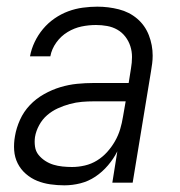

<svg xmlns="http://www.w3.org/2000/svg" viewBox="-20 -548 540 576"><path d="M173 8Q152 8 131 5Q110 2 91.5 -5.5Q73 -13 57.5 -26.5Q42 -40 33 -58Q24 -76 22.5 -97Q21 -118 25 -140Q29 -164 40 -188.5Q51 -213 69.5 -232.5Q88 -252 112 -265.5Q136 -279 161 -286.5Q186 -294 211 -296.5Q236 -299 261 -299H366L373 -343Q376 -360 376 -377Q376 -394 371 -409.5Q366 -425 356 -438Q346 -451 332 -459Q318 -467 301.5 -470Q285 -473 268 -473Q246 -473 224.5 -468.5Q203 -464 183 -452Q163 -440 149 -420.5Q135 -401 131 -379H70Q74 -401 84 -422Q94 -443 109 -461Q124 -479 143.5 -492.5Q163 -506 184.5 -514Q206 -522 228.5 -525Q251 -528 272 -528Q305 -528 336.5 -520Q368 -512 391.5 -492Q415 -472 426.5 -442.5Q438 -413 438 -381Q438 -369 436.5 -357.5Q435 -346 433 -334L378 0H317L332 -94Q321 -72 304 -52Q287 -32 266 -18Q245 -4 221 2Q197 8 173 8ZM196 -47Q215 -47 234.5 -51.5Q254 -56 271 -66.5Q288 -77 301.5 -92Q315 -107 325 -124.5Q335 -142 340.5 -160.5Q346 -179 349 -198L357 -244H262Q244 -244 226 -242.5Q208 -241 189.5 -236Q171 -231 153.5 -223Q136 -215 121.5 -202.5Q107 -190 97.5 -172.5Q88 -155 85 -137Q83 -123 85 -108.5Q87 -94 95.5 -83.5Q104 -73 115.5 -65.5Q127 -58 140 -54Q153 -50 167.5 -48.5Q182 -47 196 -47Z"/></svg>

Font: Iosevka Light Oblique
Style: Regular
Weight: 300
Italic angle: -9°
Monospace: yes
Designer: Belleve Invis
Foundry: Belleve Invis
Version: Version 32.5.0; ttfautohint (v1.8.4)